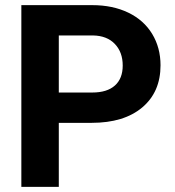

<svg xmlns="http://www.w3.org/2000/svg" viewBox="-20 -731 685 751"><path d="M210 -250.5V0H63.5V-710.9H340.8Q420.9 -710.9 481.7 -681.6Q542.5 -652.3 575.2 -598.4Q607.9 -544.4 607.9 -475.6Q607.9 -371.1 536.4 -310.8Q464.8 -250.5 338.4 -250.5ZM210 -369.1H340.8Q398.9 -369.1 429.4 -396.5Q460 -423.8 460 -474.6Q460 -526.9 429.2 -559.1Q398.4 -591.3 344.2 -592.3H210Z"/></svg>

Font: RobotoDraft
Style: Bold
Weight: 700
Version: Version 2.001150; 2014